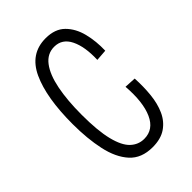

<svg xmlns="http://www.w3.org/2000/svg" viewBox="-204 -759 858 858"><g transform="rotate(-45 225.0 -330.5)"><path d="M242 11Q172 11 133 -32Q94 -75 78 -149Q62 -223 62 -315Q62 -482 106 -577Q150 -672 248 -672Q307 -672 340 -639Q373 -606 386 -554Q399 -502 397 -444L343 -440Q346 -521 322 -569.5Q298 -618 248 -618Q204 -618 175.5 -580.5Q147 -543 133.5 -475Q120 -407 120 -316Q120 -215 135 -154.5Q150 -94 177.5 -68Q205 -42 242 -42Q301 -42 328 -102Q355 -162 347 -266L402 -263Q405 -210 400 -160.5Q395 -111 377.5 -72.5Q360 -34 327 -11.5Q294 11 242 11Z"/></g></svg>

Font: Bricolage Grotesque 10pt Condensed ExtraLight
Style: Regular
Weight: 200
Width: 3
Designer: Mathieu Triay
Foundry: Atelier Triay
Version: Version 1.000; ttfautohint (v1.8.4.7-5d5b);gftools[0.9.32]